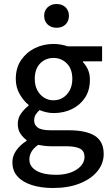

<svg xmlns="http://www.w3.org/2000/svg" viewBox="-20 -721 552 961"><path d="M245 220Q186 220 140 205.5Q94 191 68 162.5Q42 134 42 91Q42 60 61 32.5Q80 5 113 -16V-20Q95 -33 82 -52.5Q69 -72 69 -101Q69 -131 86.5 -154.5Q104 -178 123 -192V-196Q99 -215 79 -249Q59 -283 59 -326Q59 -381 85.5 -420Q112 -459 154.5 -480Q197 -501 248 -501Q268 -501 286.5 -497.5Q305 -494 319 -489H491V-414H395V-410Q410 -395 420 -373Q430 -351 430 -322Q430 -269 405.5 -232Q381 -195 340 -175Q299 -155 248 -155Q231 -155 213 -159Q195 -163 178 -170Q167 -160 159 -148Q151 -136 151 -117Q151 -96 169 -82.5Q187 -69 233 -69H324Q411 -69 455 -41Q499 -13 499 50Q499 97 468 135.5Q437 174 380 197Q323 220 245 220ZM248 -219Q274 -219 295 -232Q316 -245 329 -269Q342 -293 342 -326Q342 -376 314.5 -403.5Q287 -431 248 -431Q208 -431 181 -403.5Q154 -376 154 -326Q154 -293 167 -269Q180 -245 201 -232Q222 -219 248 -219ZM260 154Q303 154 335 142Q367 130 385 109.5Q403 89 403 65Q403 34 379.5 22.5Q356 11 311 11H235Q219 11 202.5 9Q186 7 171 4Q148 20 137.5 38.5Q127 57 127 77Q127 113 162.5 133.5Q198 154 260 154ZM263 -582Q236 -582 218.5 -598.5Q201 -615 201 -642Q201 -668 218.5 -684.5Q236 -701 263 -701Q291 -701 308 -684.5Q325 -668 325 -642Q325 -615 308 -598.5Q291 -582 263 -582Z"/></svg>

Font: Source Sans 3 ExtraLight Medium
Style: Regular
Weight: 500
Version: Version 3.052;hotconv 1.1.0;makeotfexe 2.6.0